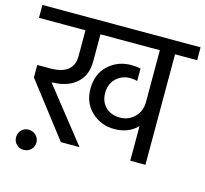

<svg xmlns="http://www.w3.org/2000/svg" viewBox="-127 -761 1032 965"><g transform="rotate(15 389.5 -278.0)"><path d="M74 86Q52 86 37 71Q22 56 22 34Q22 12 37 -3.5Q52 -19 74 -19Q96 -19 112 -3.5Q128 12 128 34Q128 56 112.5 71Q97 86 74 86ZM801 -642V-575H686V0H607V-180Q561 -133 487 -133Q418 -133 369 -179Q320 -225 320 -298Q320 -375 369 -420.5Q418 -466 489 -466Q514 -466 537 -461V-396Q521 -401 499 -401Q456 -401 426.5 -372Q397 -343 397 -297Q397 -251 425.5 -223.5Q454 -196 500 -196Q544 -196 575.5 -226.5Q607 -257 607 -306V-575H298V-433Q298 -362 253.5 -322Q209 -282 135 -279L123 -278L343 0H246L31 -279V-344H98Q220 -344 220 -441V-575H-22V-642Z"/></g></svg>

Font: Hind
Style: Regular
Weight: 400
Designer: Manushi Parikh, Satya Rajpurohit
Foundry: Indian Type Foundry
Version: Version 2.000;PS 1.0;hotconv 1.0.79;makeotf.lib2.5.61930